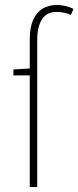

<svg xmlns="http://www.w3.org/2000/svg" viewBox="-20 -754 316 774"><path d="M100 0V-596Q100 -643 113.5 -673.5Q127 -704 151.5 -719Q176 -734 210 -734Q225 -734 243 -730Q261 -726 276 -718L266 -694Q236 -706 208 -706Q168 -706 149 -676Q130 -646 130 -592V0ZM34 -450V-474L100 -478H114V-450Z"/></svg>

Font: Source Sans 3 Variable
Style: Regular
Weight: 200
Designer: Paul D. Hunt
Foundry: Adobe Systems Incorporated
Version: Version 3.026